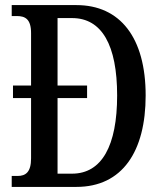

<svg xmlns="http://www.w3.org/2000/svg" viewBox="-20 -734 637 754"><path d="M26 0H280C461 0 552 -140 552 -359C552 -586 452 -714 280 -714H26V-671H46C79 -671 102 -659 102 -604V-398H31V-349H102V-112C102 -58 81 -43 49 -43H26ZM263 -52H206V-349H322V-398H206V-663H263C380 -663 440 -557 440 -359C440 -162 380 -52 263 -52Z"/></svg>

Font: Noto Serif Georgian ExtraCondensed Medium
Style: Regular
Weight: 500
Width: 2
Designer: Monotype Design Team, Akaki Razmadze
Foundry: Google LLC
Version: Version 2.003